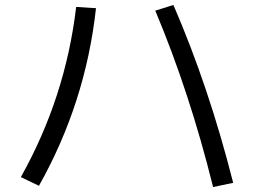

<svg xmlns="http://www.w3.org/2000/svg" viewBox="-20 -739 1040 774"><path d="M606 -696 679 -719Q822 -389 920 -2L839 15Q745 -365 606 -696ZM367 -706Q325 -324 137 10L64 -25Q244 -346 287 -711Z"/></svg>

Font: Mplus 1p
Style: Regular
Weight: 400
Version: Version 1.061